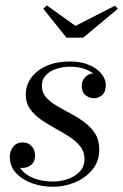

<svg xmlns="http://www.w3.org/2000/svg" viewBox="-20 -704 470 734"><path d="M183 10Q141 10 103.2 -3.2Q65.5 -16.5 41.5 -42.2Q17.5 -68 17.5 -105Q17.5 -127 30.8 -143.2Q44 -159.5 67.5 -159.5Q88 -159.5 101 -145.2Q114 -131 114 -109Q114 -86 99.5 -74Q85 -62 66 -62Q53 -62 42 -66.5Q31 -71 24.8 -80.5Q18.5 -90 18.5 -105H45.5Q45.5 -74.5 63.8 -53.2Q82 -32 113.2 -21Q144.5 -10 182.5 -10Q210.5 -10 238.2 -19.2Q266 -28.5 284.5 -47.8Q303 -67 303 -96Q303 -124 286.8 -144.5Q270.5 -165 245 -181.5Q219.5 -198 190.8 -213.5Q162 -229 136.5 -246.8Q111 -264.5 94.8 -287.5Q78.5 -310.5 78.5 -342Q78.5 -379 100 -407.8Q121.5 -436.5 159.5 -452.8Q197.5 -469 246.5 -469Q290.5 -469 321.2 -455.5Q352 -442 368.2 -421.5Q384.5 -401 384.5 -380Q384.5 -353 370.8 -340.8Q357 -328.5 339.5 -328.5Q321 -328.5 306.8 -340.2Q292.5 -352 292.5 -376.5Q292.5 -395 305.8 -409.2Q319 -423.5 339.5 -423.5Q355.5 -423.5 369.5 -411.2Q383.5 -399 383.5 -380H360Q360 -398 346.2 -413.8Q332.5 -429.5 307.2 -439.2Q282 -449 246.5 -449Q221 -449 196.5 -441.2Q172 -433.5 156 -417.2Q140 -401 140 -375.5Q140 -350.5 155.8 -332.5Q171.5 -314.5 196.5 -299.8Q221.5 -285 249.8 -270Q278 -255 303 -236.5Q328 -218 343.8 -193Q359.5 -168 359.5 -132Q359.5 -87.5 333.5 -55.8Q307.5 -24 267 -7Q226.5 10 183 10ZM234 -560 145.5 -670.5 159 -683.5 268.5 -605 419 -682 430.5 -670.5 298 -560Z"/></svg>

Font: Bodoni Moda SC
Style: Italic
Weight: 400
Italic angle: -13°
Designer: Owen Earl
Foundry: indestructible type
Version: Version 2.005